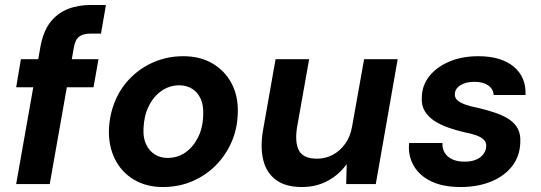

<svg xmlns="http://www.w3.org/2000/svg" viewBox="-20 -740 2177 772"><path d="M45 0 142 -549Q153 -612 181 -649Q209 -686 251 -703Q293 -720 346 -720H406L386 -605H346Q314 -605 298 -592.5Q282 -580 277 -549L180 0ZM45 -389 64 -502H376L356 -389Z M635 12Q568 12 518 -18Q468 -48 442 -100.5Q416 -153 418 -220Q421 -283 444 -336.5Q467 -390 508 -430Q549 -470 602.5 -492Q656 -514 717 -514Q785 -514 835 -484.5Q885 -455 912 -403Q939 -351 936 -283Q934 -220 910 -166.5Q886 -113 845.5 -73Q805 -33 751.5 -10.5Q698 12 635 12ZM653 -105Q694 -105 725.5 -127Q757 -149 776.5 -188Q796 -227 797 -278Q799 -316 787 -342.5Q775 -369 752.5 -383Q730 -397 701 -397Q662 -397 630 -375Q598 -353 578.5 -314Q559 -275 557 -224Q555 -186 567.5 -159.5Q580 -133 602.5 -119Q625 -105 653 -105Z M1194 12Q1129 12 1090.5 -16Q1052 -44 1039 -94.5Q1026 -145 1037 -213L1088 -502H1223L1174 -226Q1165 -166 1182.5 -134Q1200 -102 1255 -102Q1289 -102 1318 -117.5Q1347 -133 1368 -162Q1389 -191 1396 -233L1444 -502H1579L1491 0H1372L1374 -80Q1344 -38 1298 -13Q1252 12 1194 12Z M1832 12Q1761 12 1713.5 -11Q1666 -34 1643 -74.5Q1620 -115 1625 -165H1759Q1758 -143 1768 -126Q1778 -109 1798.5 -99.5Q1819 -90 1848 -90Q1875 -90 1894 -98Q1913 -106 1923.5 -120Q1934 -134 1935 -151Q1936 -168 1925 -178.5Q1914 -189 1894.5 -196Q1875 -203 1848 -208Q1814 -216 1782.5 -227Q1751 -238 1726.5 -254Q1702 -270 1688 -293Q1674 -316 1676 -349Q1677 -397 1706.5 -434Q1736 -471 1787 -492.5Q1838 -514 1903 -514Q1995 -514 2045.5 -472Q2096 -430 2093 -358H1965Q1963 -383 1942.5 -397Q1922 -411 1887 -411Q1853 -411 1831 -397Q1809 -383 1809 -361Q1808 -347 1819 -337Q1830 -327 1851 -319.5Q1872 -312 1903 -306Q1941 -297 1973 -286Q2005 -275 2028 -259.5Q2051 -244 2062.5 -221.5Q2074 -199 2072 -166Q2070 -111 2038.5 -71Q2007 -31 1953.5 -9.5Q1900 12 1832 12Z"/></svg>

Font: DM Sans 16pt
Style: Bold Italic
Weight: 700
Italic angle: -10°
Version: Version 4.004;gftools[0.9.30]